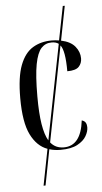

<svg xmlns="http://www.w3.org/2000/svg" viewBox="-60 -751 516 971"><g transform="rotate(-5 198.0 -265.5)"><path d="M121 183 157 -1Q104 -20 73 -82.5Q42 -145 42 -268Q42 -375 65 -435Q88 -495 129.5 -520Q171 -545 225 -545Q245 -545 263 -542L297 -714H307L273 -540Q321 -530 343.5 -502.5Q366 -475 366 -442Q366 -417 350 -400Q334 -383 291 -383Q291 -488 268 -516L173 -32Q198 -1 240 -1Q327 -1 342 -129Q356 -125 361.5 -115.5Q367 -106 367 -92Q367 -71 353.5 -47.5Q340 -24 308.5 -7Q277 10 223 10Q192 10 166 2L131 183ZM129 -269Q129 -183 138 -128Q147 -73 165 -43L260 -525Q247 -535 224 -535Q193 -535 172 -512.5Q151 -490 140 -432.5Q129 -375 129 -269Z"/></g></svg>

Font: Noto Serif Display ExtraCondensed
Style: Regular
Weight: 400
Width: 2
Designer: Monotype Design Team
Foundry: Monotype Imaging Inc.
Version: Version 2.009